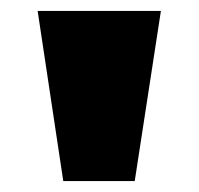

<svg xmlns="http://www.w3.org/2000/svg" viewBox="-20 -725 364 352"><path d="M96 -393 49 -705H275L227 -393Z"/></svg>

Font: Nunito Sans 10pt Expanded Black
Style: Regular
Weight: 900
Width: 7
Designer: Vernon Adams
Foundry: Vernon Adams
Version: Version 3.101;gftools[0.9.27]